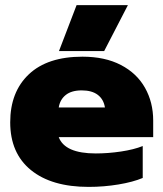

<svg xmlns="http://www.w3.org/2000/svg" viewBox="-20 -717 640 752"><path d="M280 -697H481L388 -517H211ZM20 -238Q20 -357 93 -426Q166 -495 303 -495Q391 -495 453.5 -462.5Q516 -430 548 -373Q580 -316 580 -245V-180H210Q234 -116 355 -116Q403 -116 453.5 -123.5Q504 -131 539 -145V-20Q501 -4 444 5.5Q387 15 327 15Q182 15 101 -51Q20 -117 20 -238ZM391 -296Q386 -328 363 -345.5Q340 -363 300 -363Q260 -363 237.5 -345Q215 -327 210 -296Z"/></svg>

Font: Prompt ExtraBold
Style: Regular
Weight: 800
Designer: Katatrad Team
Foundry: CadsonDemak
Version: Version 1.001